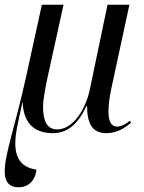

<svg xmlns="http://www.w3.org/2000/svg" viewBox="-26 -556 611 816"><path d="M53 240C91 240 123 216 129 165C66 156 39 117 39 54C39 6 53 -45 70 -124C73 -36 116 10 199 10C261 10 306 -29 341 -105H344C344 -29 368 10 426 10C473 10 506 -14 531 -34L526 -43C509 -28 489 -18 472 -18C446 -18 435 -41 435 -83C435 -112 440 -147 448 -184L524 -536H431L356 -177C339 -94 286 -6 217 -6C174 -6 157 -42 157 -101C157 -136 167 -181 175 -222L244 -536H152L84 -226C40 -25 -6 98 -6 173C-6 222 18 240 53 240Z"/></svg>

Font: Noto Serif Display SemiCondensed
Style: Italic
Weight: 400
Width: 4
Italic angle: -12°
Designer: Monotype Design Team
Foundry: Monotype Imaging Inc.
Version: Version 2.009